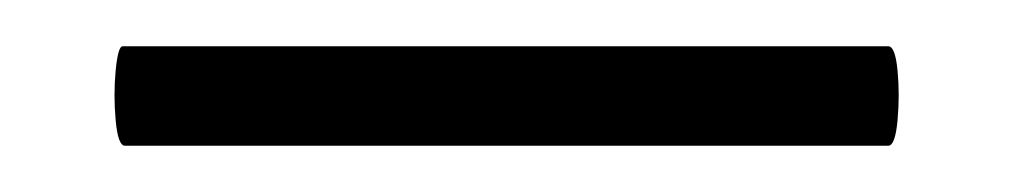

<svg xmlns="http://www.w3.org/2000/svg" viewBox="-20 15 438 83"><path d="M34 78Q31 78 30 67Q29 56 30 45.5Q31 35 33 35H364Q367 35 368 45.5Q369 56 368 67Q367 78 364 78Z"/></svg>

Font: Cormorant Medium
Style: Regular
Weight: 500
Designer: Christian Thalmann (Catharsis Fonts)
Foundry: Catharsis Fonts
Version: Version 4.000